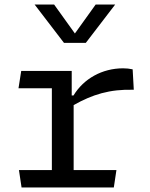

<svg xmlns="http://www.w3.org/2000/svg" viewBox="-20 -826 660 846"><path d="M296 -513.5H73.5L61.5 -437H208.5V-76.5H63.5L75 0H481.5L493 -76.5H304.5V-363C387.5 -409.5 462.5 -433.5 569.5 -430.5L564.5 -520.5C550.5 -523.5 537 -525 522.5 -525C430 -525 348.5 -479 304 -405.5H296ZM132.5 -806H218.5L310 -678.5L401.5 -806H487.5L358 -637H262Z"/></svg>

Font: Monaspace Argon
Style: Regular
Weight: 400
Designer: Riley Cran & the Lettermatic Team
Foundry: Lettermatic
Version: Version 1.200 (Monaspace Argon)